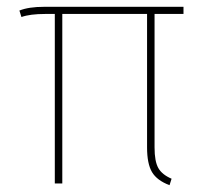

<svg xmlns="http://www.w3.org/2000/svg" viewBox="-20 -539 615 564"><path d="M434 -498V-106Q434 -65 445 -45.5Q456 -26 484 -14L478 5Q441 -9 426.5 -33.5Q412 -58 412 -106V-498H163V0H141V-498H113Q68 -498 43 -489L37 -508Q64 -519 110 -519H519V-498Z"/></svg>

Font: FiraSans
Style: Regular
Weight: 150
Designer: Carrois Corporate & Edenspiekermann AG
Foundry: Carrois Corporate GbR & Edenspiekermann AG
Version: Version 3.106;PS 003.106;hotconv 1.0.70;makeotf.lib2.5.58329